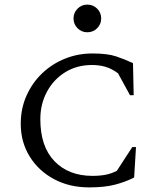

<svg xmlns="http://www.w3.org/2000/svg" viewBox="-20 -803 702 833"><path d="M367 10Q281 10 214 -26Q147 -62 108.5 -124.5Q70 -187 70 -266Q70 -332 95 -388Q120 -444 163 -485Q206 -526 262 -548.5Q318 -571 381 -571Q446 -571 483.5 -558.5Q521 -546 557 -529L560 -390H544L492 -485Q465 -505 438 -513Q411 -521 379 -521Q314 -521 263.5 -490Q213 -459 184 -405.5Q155 -352 155 -286Q155 -167 216.5 -103.5Q278 -40 381 -40Q414 -40 439 -45Q464 -50 487 -62L554 -165H570L562 -33Q525 -14 479.5 -2Q434 10 367 10ZM359 -663Q334 -663 316.5 -680.5Q299 -698 299 -723Q299 -748 316.5 -765.5Q334 -783 359 -783Q384 -783 401.5 -765.5Q419 -748 419 -723Q419 -698 401.5 -680.5Q384 -663 359 -663Z"/></svg>

Font: Spectral SC
Style: Regular
Weight: 400
Designer: Jean-Baptiste Levee
Foundry: Production Type
Version: Version 2.001